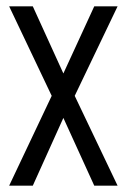

<svg xmlns="http://www.w3.org/2000/svg" viewBox="-20 -589 402 609"><path d="M279 -569H353L217 -285L353 0H279L181 -215L84 0H9L144 -285L9 -569H84L181 -356Z"/></svg>

Font: Khand
Style: Regular
Weight: 400
Designer: Devanagari: Sanchit Sawaria, Jyotish Sonowal; Latin: Satya Rajpurohit
Foundry: Indian Type Foundry
Version: Version 1.100;PS 1.0;hotconv 1.0.78;makeotf.lib2.5.61930; tt